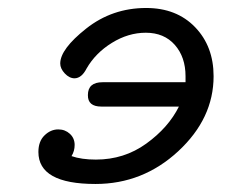

<svg xmlns="http://www.w3.org/2000/svg" viewBox="-20 -456 569 481"><path d="M76.2 -75.2Q76.2 -102.1 91.6 -116.9Q106.9 -131.8 126 -131.8Q143.1 -131.8 155 -120.8Q167 -109.9 167 -92.8Q167 -77.6 159.2 -64.9Q184.1 -56.2 220.2 -56.2Q291 -56.2 346.4 -96.2Q401.9 -136.2 428.2 -189H233.9Q199.7 -189 200.2 -217.8Q200.2 -250 236.8 -250H444.8V-265.1Q444.8 -313 418 -343.5Q391.1 -374 345.2 -374Q301.3 -374 260.3 -348.6Q219.2 -323.2 196.8 -284.2Q184.6 -260.3 167 -259.8Q153.8 -259.8 142.3 -272Q130.9 -284.2 130.9 -296.9Q130.9 -333 196 -384.5Q261.2 -436 346.2 -436Q422.4 -436 468.8 -387.9Q515.1 -339.8 515.1 -265.1Q515.1 -159.2 426.5 -77.1Q337.9 4.9 219.2 4.9Q76.2 4.9 76.2 -75.2Z"/></svg>

Font: CMU Typewriter Text Variable Width
Style: Italic
Weight: 500
Italic angle: -14.04°
Version: Version 0.7.0